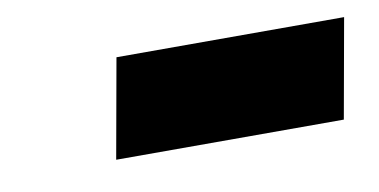

<svg xmlns="http://www.w3.org/2000/svg" viewBox="-31 -795 504 255"><g transform="rotate(-10 220.5 -668.0)"><path d="M110 -601H417L441 -735H134Z"/></g></svg>

Font: Fixel Text 20240404 Black
Style: Italic
Weight: 900
Width: 4
Italic angle: -10°
Designer: AlfaBravo + MacPaw
Foundry: Kyrylo Tkachov, Marchela Mozhyna, Serhii Makarenko, Maria Weinstein, Zakhar Kryvoshyya
Version: Version 1.211;Glyphs 3.2 (3225)